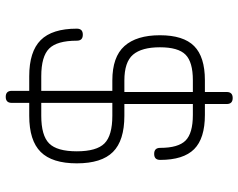

<svg xmlns="http://www.w3.org/2000/svg" viewBox="-101 -649 832 670"><g transform="rotate(90 315.0 -314.0)"><path d="M246 0Q160 0 120 -40Q80 -80 80 -166Q80 -176.5 85.2 -181.8Q90.5 -187 101 -187Q111.5 -187 116.8 -181.8Q122 -176.5 122 -166Q122 -97 149.5 -69.5Q177 -42 246 -42H384Q453 -42 480.5 -69.5Q508 -97 508 -166Q508 -235 480.5 -262.5Q453 -290 384 -290H261Q178.5 -290 140.8 -332.2Q103 -374.5 103 -456Q103 -538 140.8 -575.5Q178.5 -613 260 -613H381Q463 -613 500.5 -575.5Q538 -538 538 -457Q538 -446.5 532.8 -441.2Q527.5 -436 517 -436Q506.5 -436 501.2 -441.2Q496 -446.5 496 -457Q496 -520 470.5 -545.5Q445 -571 381 -571H260Q196.5 -571 170.8 -545.5Q145 -520 145 -456Q145 -392.5 170.8 -362.2Q196.5 -332 261 -332H384Q470.5 -332 510.2 -292.2Q550 -252.5 550 -166Q550 -80 510.2 -40Q470.5 0 384 0ZM318 82Q297 82 297 61V-308L301 -317V-689Q301 -710 322 -710Q343 -710 343 -689V-313L339 -302V61Q339 82 318 82Z"/></g></svg>

Font: Jura Light Light
Style: Regular
Weight: 300
Version: Version 5.106